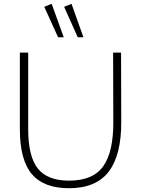

<svg xmlns="http://www.w3.org/2000/svg" viewBox="-20 -988 746 1015"><path d="M578 -710H620L621 -346Q622 -169 555 -81Q488 7 345 7Q211 7 148 -68Q85 -143 85 -305V-710H129V-306Q129 -161 180 -97Q231 -33 345 -33Q472 -33 526 -109.5Q580 -186 579 -345ZM391 -791 319 -952 358 -968 421 -791ZM287 -791 214 -952 253 -968 317 -791Z"/></svg>

Font: Livvic ExtraLight
Style: Regular
Weight: 275
Designer: Jacques Le Bailly, Baron von Fonthausen
Version: Version 1.001; ttfautohint (v1.8.2)